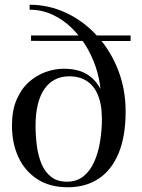

<svg xmlns="http://www.w3.org/2000/svg" viewBox="-20 -780 600 810"><path d="M266 10Q190.5 10 138 -23.8Q85.5 -57.5 58 -116.2Q30.5 -175 30.5 -250Q30.5 -314 50 -359.5Q69.5 -405 101.8 -433.8Q134 -462.5 172.5 -476.2Q211 -490 249 -490Q314.5 -490 354.2 -462Q394 -434 411.8 -386.5Q429.5 -339 429.5 -280.5H410Q410 -336 394.5 -375.8Q379 -415.5 348.2 -436.8Q317.5 -458 271 -458Q237.5 -458 211.5 -444.2Q185.5 -430.5 167.2 -404.2Q149 -378 139.5 -339.2Q130 -300.5 130 -250Q130 -207 135.5 -165Q141 -123 155.2 -88.8Q169.5 -54.5 195.5 -34Q221.5 -13.5 262.5 -13.5Q303.5 -13.5 331.8 -36Q360 -58.5 377.2 -96.8Q394.5 -135 402.2 -182.8Q410 -230.5 410 -280.5L405.5 -370Q405.5 -421.5 391 -474Q376.5 -526.5 349.8 -574Q323 -621.5 285.8 -658.8Q248.5 -696 202.8 -717.5Q157 -739 105 -739V-760Q187 -760 260.2 -725.2Q333.5 -690.5 389.8 -628.8Q446 -567 478 -485.5Q510 -404 510 -310Q510 -205 480.5 -133.8Q451 -62.5 396.2 -26.2Q341.5 10 266 10ZM111 -607.5V-630.5H531V-607Z"/></svg>

Font: BodoniModa 10 Custom
Style: Regular
Weight: 400
Designer: Owen Earl
Foundry: indestructible type
Version: Version 2.005